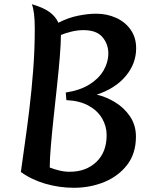

<svg xmlns="http://www.w3.org/2000/svg" viewBox="-20 -867 728 911"><path d="M79 -51Q86 -104 97 -180Q108 -256 119 -346.5Q130 -437 137.5 -535Q145 -633 145 -731Q145 -813 131 -847Q184 -832 214 -810.5Q244 -789 257 -759Q303 -783 350.5 -792.5Q398 -802 436 -802Q487 -802 530.5 -782.5Q574 -763 600 -726Q626 -689 626 -638Q626 -565 576.5 -506Q527 -447 439 -418Q483 -408 526 -382Q569 -356 597 -314.5Q625 -273 625 -219Q625 -139 583.5 -85Q542 -31 475 -3.5Q408 24 330 24Q262 24 196 5Q130 -14 79 -51ZM376 -724Q347 -724 317 -716.5Q287 -709 269 -701Q269 -663 264 -600.5Q259 -538 251 -464Q243 -390 235 -315.5Q227 -241 221.5 -177Q216 -113 216 -72Q237 -64 261.5 -58Q286 -52 311 -52Q388 -52 437 -98.5Q486 -145 486 -226Q486 -268 464.5 -305Q443 -342 400.5 -365.5Q358 -389 295 -392L292 -428Q359 -438 404 -466Q449 -494 471.5 -533Q494 -572 494 -613Q494 -658 466 -691Q438 -724 376 -724Z"/></svg>

Font: Merienda SemiBold
Style: Regular
Weight: 600
Designer: Eduardo Rodriguez Tunni
Foundry: Eduardo Rodriguez Tunni
Version: Version 2.001; ttfautohint (v1.8.4.7-5d5b)